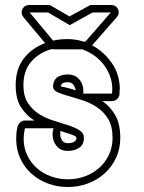

<svg xmlns="http://www.w3.org/2000/svg" viewBox="-20 -738 579 771"><path d="M350 -556Q398 -530 429.5 -484Q461 -438 461 -380Q461 -377 460.5 -375Q460 -373 460 -371V-362Q460 -350 451 -341Q442 -332 430 -332H391Q422 -311 442.5 -276Q463 -241 463 -184Q463 -140 446 -104Q429 -68 400.5 -42Q372 -16 333.5 -1.5Q295 13 252 13Q210 13 172.5 -1Q135 -15 106.5 -40.5Q78 -66 61.5 -101.5Q45 -137 45 -181Q45 -192 46 -203.5Q47 -215 50 -228Q52 -238 60.5 -246Q69 -254 80 -254H118Q86 -274 64.5 -307Q43 -340 43 -396Q43 -461 75.5 -503Q108 -545 161 -565L75 -668Q62 -684 70 -701Q78 -718 99 -718H180L259 -672L343 -718H425Q446 -718 454 -701Q462 -684 448 -668ZM196 -540Q191 -540 188 -541Q137 -527 105.5 -490.5Q74 -454 74 -396Q74 -352 92 -324.5Q110 -297 137 -280Q164 -263 195.5 -253.5Q227 -244 254 -235Q281 -226 299 -215Q317 -204 317 -184Q317 -157 298 -144.5Q279 -132 252 -132Q223 -132 207 -152Q191 -172 191 -199Q191 -212 195 -223H80Q75 -200 75 -181Q75 -144 89.5 -114Q104 -84 128.5 -62.5Q153 -41 185 -29.5Q217 -18 252 -18Q289 -18 321.5 -30Q354 -42 378.5 -64Q403 -86 417.5 -116.5Q432 -147 432 -184Q432 -231 414.5 -260Q397 -289 370 -307Q343 -325 312.5 -335Q282 -345 255 -352.5Q228 -360 210.5 -368Q193 -376 193 -391Q194 -416 210 -427.5Q226 -439 252 -439Q281 -439 298 -419.5Q315 -400 315 -371L314 -362H430Q430 -367 430.5 -371Q431 -375 431 -380Q431 -408 421.5 -433Q412 -458 396 -479Q380 -500 357.5 -515.5Q335 -531 310 -540ZM252 -581Q268 -581 284 -578.5Q300 -576 315 -571H323L425 -688H352L260 -637L173 -688H99L193 -575Q220 -581 252 -581ZM287 -184Q287 -191 268 -197.5Q249 -204 223 -212Q222 -208 222 -199Q222 -185 229.5 -174Q237 -163 252 -163Q266 -163 276.5 -168Q287 -173 287 -184ZM273 -379 284 -375Q282 -389 274 -398.5Q266 -408 252 -408Q240 -408 232.5 -404Q225 -400 224 -391Q227 -391 241 -387.5Q255 -384 274 -379Z"/></svg>

Font: Lichte PostBus
Style: Regular
Weight: 400
Designer: Peter Wiegel
Version: Version 1.001